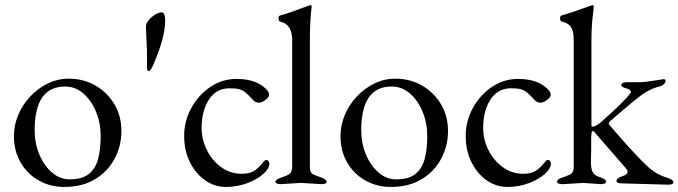

<svg xmlns="http://www.w3.org/2000/svg" viewBox="-20 -725 2682 759"><path d="M460 -207Q460 -149 433.5 -98.5Q407 -48 356.5 -17Q306 14 234 14Q178 14 132.5 -12Q87 -38 61 -83.5Q35 -129 35 -187Q35 -230 52 -270.5Q69 -311 99.5 -343.5Q130 -376 169 -395Q208 -414 252 -414Q311 -414 358 -386.5Q405 -359 432.5 -312.5Q460 -266 460 -207ZM117 -210Q117 -159 135.5 -114.5Q154 -70 185.5 -43Q217 -16 255 -16Q305 -16 331.5 -37.5Q358 -59 368 -97.5Q378 -136 378 -187Q378 -239 359.5 -283.5Q341 -328 309.5 -355.5Q278 -383 237 -383Q117 -383 117 -210Z M586 -469Q576 -444 567 -444Q560 -444 561 -466V-524L557 -614V-620Q557 -632 567.5 -645Q578 -658 593 -667Q608 -676 619 -676Q633 -676 633 -644Q633 -577 586 -469Z M1045 -79Q1045 -59 1021 -37.5Q997 -16 957.5 -1Q918 14 873 14Q828 14 790.5 -12.5Q753 -39 730.5 -84.5Q708 -130 708 -188Q708 -246 736 -297.5Q764 -349 811 -381Q858 -413 915 -413Q1000 -413 1039 -365Q1044 -357 1044 -350Q1044 -341 1029.5 -330Q1015 -319 1003 -319Q991 -319 981 -329Q963 -349 951 -359Q939 -369 925 -372.5Q911 -376 887 -376Q835 -376 806 -331.5Q777 -287 777 -219Q777 -174 797.5 -132.5Q818 -91 854 -64.5Q890 -38 936 -38Q966 -38 984.5 -49.5Q1003 -61 1024 -88Q1029 -93 1033 -93Q1037 -93 1041 -88.5Q1045 -84 1045 -79Z M1170 -2 1089 3Q1069 3 1069 -7Q1069 -16 1097 -25Q1126 -34 1130 -44Q1135 -54 1135 -62V-566Q1135 -629 1089 -639Q1081 -641 1081 -652Q1081 -663 1088 -664Q1114 -670 1204 -704H1205L1206 -705Q1212 -705 1212 -698L1210 -680Q1208 -661 1206.5 -631.5Q1205 -602 1205 -562V-62Q1205 -42 1217.5 -36Q1230 -30 1251 -23Q1271 -15 1271 -7Q1271 3 1251 3Z M1751 -207Q1751 -149 1724.5 -98.5Q1698 -48 1647.5 -17Q1597 14 1525 14Q1469 14 1423.5 -12Q1378 -38 1352 -83.5Q1326 -129 1326 -187Q1326 -230 1343 -270.5Q1360 -311 1390.5 -343.5Q1421 -376 1460 -395Q1499 -414 1543 -414Q1602 -414 1649 -386.5Q1696 -359 1723.5 -312.5Q1751 -266 1751 -207ZM1408 -210Q1408 -159 1426.5 -114.5Q1445 -70 1476.5 -43Q1508 -16 1546 -16Q1596 -16 1622.5 -37.5Q1649 -59 1659 -97.5Q1669 -136 1669 -187Q1669 -239 1650.5 -283.5Q1632 -328 1600.5 -355.5Q1569 -383 1528 -383Q1408 -383 1408 -210Z M2158 -79Q2158 -59 2134 -37.5Q2110 -16 2070.5 -1Q2031 14 1986 14Q1941 14 1903.5 -12.5Q1866 -39 1843.5 -84.5Q1821 -130 1821 -188Q1821 -246 1849 -297.5Q1877 -349 1924 -381Q1971 -413 2028 -413Q2113 -413 2152 -365Q2157 -357 2157 -350Q2157 -341 2142.5 -330Q2128 -319 2116 -319Q2104 -319 2094 -329Q2076 -349 2064 -359Q2052 -369 2038 -372.5Q2024 -376 2000 -376Q1948 -376 1919 -331.5Q1890 -287 1890 -219Q1890 -174 1910.5 -132.5Q1931 -91 1967 -64.5Q2003 -38 2049 -38Q2079 -38 2097.5 -49.5Q2116 -61 2137 -88Q2142 -93 2146 -93Q2150 -93 2154 -88.5Q2158 -84 2158 -79Z M2642 -5Q2642 5 2622 5L2440 0Q2417 0 2417 -9Q2417 -21 2439 -28Q2461 -35 2461 -46Q2461 -52 2454 -60L2328 -205Q2326 -207 2324 -207Q2318 -207 2318 -193Q2317 -186 2317 -171.5Q2317 -157 2317 -134Q2317 -120 2316.5 -107Q2316 -94 2316 -83Q2316 -60 2322.5 -45.5Q2329 -31 2353 -24Q2376 -16 2376 -7Q2376 3 2353 3Q2353 3 2335.5 1.5Q2318 0 2283 -2Q2283 -2 2263.5 -0.5Q2244 1 2205 3Q2182 3 2182 -7Q2182 -16 2200 -22Q2218 -28 2233 -35Q2248 -42 2248 -65V-566Q2248 -601 2237.5 -617.5Q2227 -634 2202 -639Q2194 -641 2194 -652Q2194 -663 2201 -664Q2216 -668 2245.5 -678Q2275 -688 2319 -704H2320L2321 -705Q2327 -705 2327 -699Q2327 -695 2326.5 -689.5Q2326 -684 2325 -676Q2321 -648 2319.5 -619.5Q2318 -591 2318 -562V-231Q2318 -224 2322 -224Q2335 -224 2359 -245Q2404 -285 2432.5 -313Q2461 -341 2473 -358Q2474 -359 2474 -361Q2474 -372 2448 -378Q2436 -383 2436 -386Q2436 -400 2458 -400H2507Q2528 -400 2564 -406Q2600 -412 2603 -412Q2611 -412 2611 -406Q2611 -399 2604.5 -392.5Q2598 -386 2591 -384Q2577 -381 2561.5 -375Q2546 -369 2530 -359Q2514 -349 2480 -321Q2446 -293 2393 -247Q2382 -238 2390 -230Q2414 -202 2443.5 -168.5Q2473 -135 2499 -108Q2525 -81 2537 -70Q2573 -35 2619 -22Q2642 -14 2642 -5Z"/></svg>

Font: Benne
Style: Regular
Weight: 400
Designer: John-Daniel Harrington
Version: Version 1.001